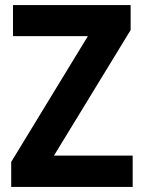

<svg xmlns="http://www.w3.org/2000/svg" viewBox="-20 -734 564 754"><path d="M501 0H24V-98L325 -592H31V-714H493V-616L192 -123H501Z"/></svg>

Font: Noto Sans Thai SemiCondensed
Style: Bold
Weight: 700
Width: 4
Designer: Monotype Design Team
Foundry: Monotype Imaging Inc.
Version: Version 2.001